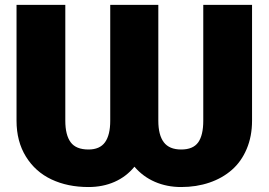

<svg xmlns="http://www.w3.org/2000/svg" viewBox="-20 -747 1087 777"><path d="M46.9 -258.5V-727.3H244.3V-258.5Q244.3 -200.6 266 -171.3Q287.6 -142 338.1 -142Q383.9 -142 405 -171.3Q426.1 -200.6 426.1 -258.5V-727.3H620.7V-258.5Q620.7 -200.6 642.9 -171.3Q665.1 -142 713.1 -142Q761.4 -142 782 -170.8Q802.6 -199.6 802.6 -258.5V-727.3H1000V-258.5Q1000 -195.3 978.3 -144.2Q956.7 -93 918.3 -59.5Q880 -25.9 827.4 -8Q774.9 9.9 713.1 9.9Q655.2 9.9 606.7 -11.2Q558.2 -32.3 524.1 -72.4Q491.1 -32 443.5 -11Q396 9.9 338.1 9.9Q253.6 9.9 188.2 -21Q122.9 -51.8 84.9 -113.3Q46.9 -174.7 46.9 -258.5Z"/></svg>

Font: Karasuma Gothic
Style: Black
Weight: 900
Designer: Rasmus Andersson / Ryoko Nishizuka
Foundry: Genbu
Version: Version 1.00